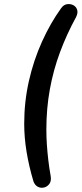

<svg xmlns="http://www.w3.org/2000/svg" viewBox="-20 -731 398 936"><path d="M143 153Q121 79 109.5 9Q98 -61 98 -128Q98 -235 121 -336.5Q144 -438 185 -528.5Q226 -619 278 -691Q290 -708 306.5 -710.5Q323 -713 337 -706Q351 -699 356 -683.5Q361 -668 351 -648Q305 -564 272.5 -476.5Q240 -389 223 -295.5Q206 -202 206 -99Q206 -63 208.5 -26Q211 11 215.5 49.5Q220 88 227 127Q231 151 221 165Q211 179 195 183Q179 187 164.5 179.5Q150 172 143 153Z"/></svg>

Font: Nunito ExtraLight SemiBold
Style: Italic
Weight: 600
Italic angle: -9°
Version: Version 3.602